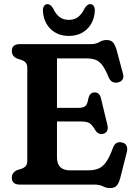

<svg xmlns="http://www.w3.org/2000/svg" viewBox="-20 -920 676 957"><path d="M39 -665.5Q39 -700 78.5 -700H431Q459 -700 475 -710.2Q491 -720.5 511.5 -720.5Q532.5 -720.5 543 -708.8Q553.5 -697 561 -671.5L593.5 -550.5Q598 -534 590.2 -523Q582.5 -512 567.5 -509Q553.5 -506 541.2 -511.5Q529 -517 521 -536Q504.5 -576.5 488.8 -596.5Q473 -616.5 454 -622.8Q435 -629 408 -629H264V-382.5H372.5Q397 -382.5 406.8 -392.8Q416.5 -403 420.5 -429.5Q427.5 -458.5 450.5 -459.5Q476 -460 483 -431L515 -298.5Q523.5 -262.5 496 -253.5Q471 -245.5 454.5 -272Q440.5 -296.5 427 -305.5Q413.5 -314.5 383 -314.5H264V-136.5Q264 -71 329 -71H418.5Q449 -71 470.2 -79.5Q491.5 -88 508.8 -112.2Q526 -136.5 543.5 -184.5Q556 -217 587.5 -210Q604 -207 610.5 -194Q617 -181 612 -161.5L579 -31.5Q572 -6 561.2 5.8Q550.5 17.5 529 17.5Q510 17.5 493.2 8.8Q476.5 0 450 0H78.5Q39 0 39 -34.5Q39 -60.5 65.5 -72L87.5 -79Q101.5 -84 108.8 -93Q116 -102 116 -119.5V-580.5Q116 -598 108.8 -607Q101.5 -616 87.5 -621L65.5 -628Q39 -639.5 39 -665.5ZM323 -821Q350.5 -821 369.2 -835.2Q388 -849.5 402.5 -879.5Q415.5 -899.5 429 -899.5Q441 -899.5 447.5 -889.5Q454 -879.5 452.5 -863.5Q448.5 -808 413.2 -774.5Q378 -741 323 -741Q268.5 -741 233.2 -774.5Q198 -808 194 -863.5Q193 -879.5 199.2 -889.5Q205.5 -899.5 217.5 -899.5Q231 -899.5 244 -879.5Q258 -849.5 276.8 -835.2Q295.5 -821 323 -821Z"/></svg>

Font: Fraunces 72pt S100 SemiBold
Style: Regular
Weight: 600
Version: Version 1.000; ttfautohint (v1.8.3)